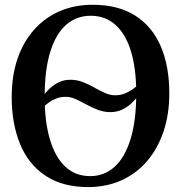

<svg xmlns="http://www.w3.org/2000/svg" viewBox="-20 -772 758 804"><path d="M442.5 -302.5Q414.5 -302.5 389.5 -312.2Q364.5 -322 341.5 -334.5Q318.5 -347 297.2 -356.8Q276 -366.5 255.5 -366.5Q233.5 -366.5 215.5 -359.5Q197.5 -352.5 183.8 -342.2Q170 -332 160 -322.5V-369Q172 -386.5 188.8 -402Q205.5 -417.5 227 -427.8Q248.5 -438 274.5 -438Q302.5 -438 327.2 -428.2Q352 -418.5 374.8 -405.5Q397.5 -392.5 419.2 -382.8Q441 -373 462.5 -373Q483 -373 501.2 -380Q519.5 -387 533.8 -397Q548 -407 557 -415.5L558 -371Q546.5 -354 529.2 -338.2Q512 -322.5 490.2 -312.5Q468.5 -302.5 442.5 -302.5ZM353 11.5Q243 12 171 -35.8Q99 -83.5 64 -169Q29 -254.5 29 -365.5Q29 -454.5 53.2 -525.5Q77.5 -596.5 122.5 -647.2Q167.5 -698 229.8 -725Q292 -752 367.5 -752Q476 -752 547.2 -706Q618.5 -660 653.8 -576.8Q689 -493.5 689 -381.5Q689 -293.5 664.8 -221.5Q640.5 -149.5 596 -97.5Q551.5 -45.5 489.8 -17.5Q428 10.5 353 11.5ZM357.5 -34.5Q416.5 -34.5 459.8 -73.5Q503 -112.5 526.8 -189.8Q550.5 -267 550.5 -381.5Q550.5 -483.5 528.8 -556Q507 -628.5 464.2 -667.2Q421.5 -706 360 -706Q301 -706 257.8 -668.8Q214.5 -631.5 190.8 -556Q167 -480.5 167 -366Q167 -262.5 189 -188.2Q211 -114 253.2 -74.2Q295.5 -34.5 357.5 -34.5Z"/></svg>

Font: Merriweather 60pt SemiBold
Style: Regular
Weight: 600
Version: Version 2.100